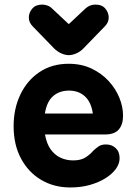

<svg xmlns="http://www.w3.org/2000/svg" viewBox="-20 -811 602 846"><path d="M289.8 15Q217.8 15 161.4 -18.4Q105 -51.8 72.5 -112.5Q40 -173.2 40 -255.2Q40 -331.8 69.6 -394.1Q99.2 -456.5 153.8 -493.2Q208.2 -530 282.5 -530Q338.8 -530 383.1 -509Q427.5 -488 458.6 -454.1Q489.8 -420.2 506 -380.2Q522.2 -340.2 522.2 -301.2Q522.2 -262.5 503.4 -240.5Q484.5 -218.5 443 -218.5H178.2Q185.2 -178.5 203.1 -153.2Q221 -128 246.6 -116.1Q272.2 -104.2 302.5 -104.2Q335.5 -104.2 355.9 -116.9Q376.2 -129.5 392 -147.8Q402.2 -157.5 414.5 -166Q426.8 -174.5 447 -174.5Q473 -174.5 490.1 -158.2Q507.2 -142 507 -113Q506.8 -89.2 490.4 -66.6Q474 -44 444.6 -25.6Q415.2 -7.2 376 3.9Q336.8 15 289.8 15ZM177.8 -310.8H389Q382 -360.8 354.4 -386.2Q326.8 -411.8 283.8 -411.8Q241.8 -411.8 213.9 -387.4Q186 -363 177.8 -310.8ZM166.2 -790.8Q177.8 -790.8 189.4 -786.5Q201 -782.2 210.2 -772.8L329.8 -660.8H236.2L355.8 -772.8Q365.8 -782.2 377 -786.5Q388.2 -790.8 399.8 -790.8Q429.8 -790.8 444.4 -772.8Q459 -754.8 459 -733.5Q459 -722.2 454.5 -712.6Q450 -703 442 -695L347.5 -597.5Q333.2 -583 315.8 -575.5Q298.2 -568 283 -568Q267.8 -568 250.6 -575.5Q233.5 -583 218.5 -597.5L124 -695Q116.2 -703 111.6 -712.6Q107 -722.2 107 -733.5Q107 -754.8 122 -772.8Q137 -790.8 166.2 -790.8Z"/></svg>

Font: National Park
Style: Regular
Weight: 400
Designer: Andrea Herstowski, Ben Hoepner
Version: Version 1.009